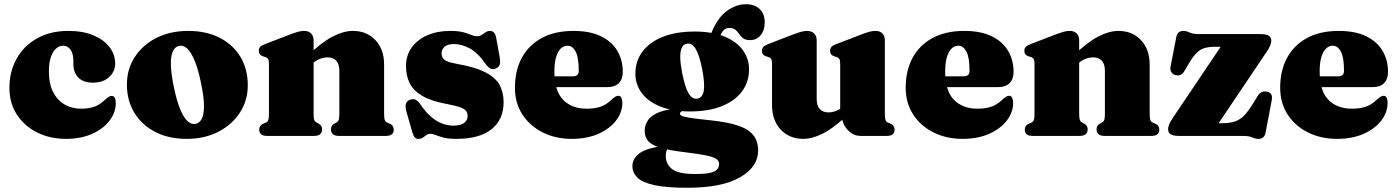

<svg xmlns="http://www.w3.org/2000/svg" viewBox="-20 -642 6602 907"><path d="M524 -342Q524 -304 495.5 -277.8Q467 -251.5 419.5 -251.5Q373 -251.5 349.8 -276Q326.5 -300.5 326.5 -339.5V-356.5Q326.5 -388.5 313.2 -407.2Q300 -426 278 -426Q260.5 -426 245.2 -413Q230 -400 220.5 -373Q211 -346 211 -305Q211 -246.5 230.8 -207.5Q250.5 -168.5 285 -148.5Q319.5 -128.5 363 -128.5Q395.5 -128.5 421.5 -136.5Q447.5 -144.5 472.5 -167.5Q486.5 -180 493.8 -184.5Q501 -189 508 -189Q517.5 -189 522.2 -179.2Q527 -169.5 527 -155.5Q527 -110.5 497.2 -71.8Q467.5 -33 414.8 -9.5Q362 14 292 14Q216 14 155.5 -16.2Q95 -46.5 59.8 -100.5Q24.5 -154.5 24.5 -227Q24.5 -304.5 58.8 -365.2Q93 -426 155.5 -461Q218 -496 303 -496Q371.5 -496 421 -475.2Q470.5 -454.5 497.2 -419.8Q524 -385 524 -342Z M869 -496Q954 -496 1017.2 -463.8Q1080.5 -431.5 1115.5 -373.8Q1150.5 -316 1150.5 -239Q1150.5 -168 1113.8 -110.8Q1077 -53.5 1012 -19.8Q947 14 861 14Q776.5 14 713.2 -18.8Q650 -51.5 614.8 -109.2Q579.5 -167 579.5 -243Q579.5 -315.5 616.5 -372.5Q653.5 -429.5 718.5 -462.8Q783.5 -496 869 -496ZM905.5 -57Q924.5 -61.5 934.5 -83.5Q944.5 -105.5 943.5 -147.8Q942.5 -190 928.5 -255Q915.5 -317 899.2 -356.2Q883 -395.5 864.2 -412.8Q845.5 -430 825 -425Q806 -420.5 796 -398.5Q786 -376.5 787.2 -334.5Q788.5 -292.5 802 -227Q815 -165.5 831.2 -126Q847.5 -86.5 866.2 -69.5Q885 -52.5 905.5 -57Z M1461.5 -452V-103Q1461.5 -83.5 1464.5 -75.5Q1467.5 -67.5 1475 -63.5L1485 -58Q1501.5 -49 1501.5 -31.5Q1501.5 0 1464 0H1241.5Q1222 0 1213.2 -7.8Q1204.5 -15.5 1204.5 -29.5Q1204.5 -39 1209.5 -46.5Q1214.5 -54 1225.5 -58.5L1237 -63.5Q1244.5 -67 1247.5 -75.2Q1250.5 -83.5 1250.5 -103V-341.5Q1250.5 -357 1246.2 -363.5Q1242 -370 1233.5 -372.5L1222.5 -376Q1212 -379.5 1207.2 -385.8Q1202.5 -392 1202.5 -402Q1202.5 -413.5 1209 -420.5Q1215.5 -427.5 1233 -434L1346 -477.5Q1371 -487 1386.5 -491.5Q1402 -496 1416.5 -496Q1438.5 -496 1450 -483.5Q1461.5 -471 1461.5 -452ZM1443.5 -330 1414 -361.5 1429.5 -375.5Q1499.5 -442.5 1551.2 -469.2Q1603 -496 1646.5 -496Q1713 -496 1753.8 -452.2Q1794.5 -408.5 1794.5 -337V-103Q1794.5 -83.5 1797.5 -75.2Q1800.5 -67 1808 -63.5L1819 -58.5Q1830.5 -54 1835.2 -46.5Q1840 -39 1840 -29.5Q1840 -15.5 1831.2 -7.8Q1822.5 0 1803 0H1581Q1543.5 0 1543.5 -31.5Q1543.5 -49 1559.5 -58L1569.5 -63.5Q1577 -67.5 1580 -75.5Q1583 -83.5 1583 -103V-307.5Q1583 -339.5 1568.5 -355.2Q1554 -371 1527.5 -371Q1511 -371 1493 -364.5Q1475 -358 1461 -346Z M2124 -434Q2094.5 -434 2080.2 -421.2Q2066 -408.5 2066 -391Q2066 -380.5 2070 -371Q2074 -361.5 2088.8 -354Q2103.5 -346.5 2135 -341Q2227 -325 2275.2 -299.2Q2323.5 -273.5 2341.2 -238.5Q2359 -203.5 2359 -159.5Q2359 -78 2302.5 -32Q2246 14 2135.5 14Q2098 14 2075.2 8Q2052.5 2 2038.8 -4Q2025 -10 2014.5 -10Q2002.5 -10 1994.2 -4Q1986 2 1977.8 8Q1969.5 14 1957.5 14Q1945 14 1938.8 6.8Q1932.5 -0.5 1927.5 -18.5L1901.5 -109Q1893.5 -134.5 1897 -149.5Q1900.5 -164.5 1915.5 -170.5Q1931.5 -176.5 1943 -171Q1954.5 -165.5 1965.5 -149.5Q1989 -115 2013.8 -92.8Q2038.5 -70.5 2066 -59.5Q2093.5 -48.5 2122.5 -48.5Q2155.5 -48.5 2172.2 -61Q2189 -73.5 2189 -94.5Q2189 -107.5 2182.2 -117.2Q2175.5 -127 2154.8 -134.8Q2134 -142.5 2092 -150.5Q2019.5 -163.5 1977 -187.8Q1934.5 -212 1916.2 -247.5Q1898 -283 1898 -330.5Q1898 -381 1925 -418Q1952 -455 1999 -475.5Q2046 -496 2106.5 -496Q2145.5 -496 2168.2 -489.8Q2191 -483.5 2205.2 -477.2Q2219.5 -471 2233 -471Q2246 -471 2255.5 -477.2Q2265 -483.5 2274.2 -489.8Q2283.5 -496 2295.5 -496Q2306 -496 2313.5 -488Q2321 -480 2324.5 -461L2340 -374.5Q2344.5 -349.5 2340.8 -337Q2337 -324.5 2322.5 -318.5Q2307.5 -312 2295.8 -318.8Q2284 -325.5 2272 -342.5Q2236.5 -393.5 2198.2 -413.8Q2160 -434 2124 -434Z M2922 -302.5Q2922 -268.5 2903.5 -249.5Q2885 -230.5 2850 -230.5H2553.5V-281.5H2687Q2714 -281.5 2714 -307Q2714 -371 2699.2 -398.5Q2684.5 -426 2661 -426Q2643.5 -426 2629.5 -413Q2615.5 -400 2607.2 -373Q2599 -346 2599 -304.5Q2599 -213 2640 -170.8Q2681 -128.5 2752 -128.5Q2785.5 -128.5 2812.8 -136.5Q2840 -144.5 2865.5 -168Q2879.5 -181 2886.8 -185.2Q2894 -189.5 2901 -189.5Q2911 -189.5 2915.5 -179.8Q2920 -170 2920 -156Q2920 -111 2889.8 -72Q2859.5 -33 2806 -9.5Q2752.5 14 2681 14Q2605 14 2544.2 -16.2Q2483.5 -46.5 2448 -100.8Q2412.5 -155 2412.5 -227.5Q2412.5 -308.5 2445 -368.8Q2477.5 -429 2539.5 -462.5Q2601.5 -496 2689 -496Q2766.5 -496 2818.2 -471Q2870 -446 2896 -402.2Q2922 -358.5 2922 -302.5Z M3334 -74Q3266 -81 3236.2 -86Q3206.5 -91 3199.2 -95.5Q3192 -100 3192 -104.5Q3192 -109.5 3196 -113.2Q3200 -117 3208.5 -120L3203.5 -129.5Q3135.5 -128 3096.8 -113.2Q3058 -98.5 3041.8 -75.2Q3025.5 -52 3025.5 -24Q3025.5 4 3041 23.2Q3056.5 42.5 3097.5 55.2Q3138.5 68 3215 77Q3277 84.5 3312.2 91.5Q3347.5 98.5 3362.2 107.8Q3377 117 3377 132.5Q3377 148 3367.2 158.8Q3357.5 169.5 3333 174.8Q3308.5 180 3263.5 180Q3185 180 3155 156.8Q3125 133.5 3125 93.5Q3125 83.5 3127.5 74.2Q3130 65 3134 60.5L3131 45.5Q3037 55.5 3002.2 81.2Q2967.5 107 2967.5 142Q2967.5 173 2990.2 196.2Q3013 219.5 3069.5 232.2Q3126 245 3226.5 245Q3390.5 245 3476 195.5Q3561.5 146 3561.5 69.5Q3561.5 25.5 3538.8 -3.2Q3516 -32 3466.2 -48.8Q3416.5 -65.5 3334 -74ZM3323 -444.5 3368 -441.5Q3383.5 -481 3395 -495.5Q3406.5 -510 3425.5 -510Q3444 -510 3454 -501.5Q3464 -493 3471.8 -481.2Q3479.5 -469.5 3490.8 -461Q3502 -452.5 3523.5 -452.5Q3554.5 -452.5 3573.5 -475.8Q3592.5 -499 3592.5 -536.5Q3592.5 -578 3568 -600Q3543.5 -622 3505 -622Q3455.5 -622 3412 -589Q3368.5 -556 3341 -487.5ZM3518.5 -314.5Q3518.5 -365 3488.8 -405.5Q3459 -446 3401.8 -469.5Q3344.5 -493 3261 -493Q3174 -493 3111.2 -468Q3048.5 -443 3015 -398.2Q2981.5 -353.5 2981.5 -294Q2981.5 -243.5 3011.2 -203Q3041 -162.5 3098.8 -139Q3156.5 -115.5 3239 -115.5Q3326.5 -115.5 3389 -140.2Q3451.5 -165 3485 -210Q3518.5 -255 3518.5 -314.5ZM3224.5 -435.5Q3248.5 -440.5 3266.2 -411.2Q3284 -382 3297 -315.5Q3310 -248.5 3304.8 -214.8Q3299.5 -181 3275 -176Q3259 -173 3245.8 -184.8Q3232.5 -196.5 3222 -224.5Q3211.5 -252.5 3202.5 -296.5Q3194 -341 3193.5 -370.8Q3193 -400.5 3200.8 -416.8Q3208.5 -433 3224.5 -435.5Z M3956.5 -100V-108.5H3949V-341Q3949 -357 3944.8 -363.5Q3940.5 -370 3932.5 -372.5L3921 -376Q3910.5 -379.5 3906 -385.8Q3901.5 -392 3901.5 -402Q3901.5 -413.5 3907.8 -420.5Q3914 -427.5 3931.5 -434L4045 -477.5Q4070 -487 4085.2 -491.5Q4100.5 -496 4115.5 -496Q4137.5 -496 4148.8 -483.5Q4160 -471 4160 -452V-103Q4160 -83.5 4163 -75.2Q4166 -67 4173.5 -63.5L4185 -58.5Q4196 -54 4201 -46.5Q4206 -39 4206 -29.5Q4206 -15.5 4197.2 -7.8Q4188.5 0 4169 0H4044.5Q4009.5 0 3983 -29.8Q3956.5 -59.5 3956.5 -100ZM3627 -145V-341Q3627 -357 3622.8 -363.5Q3618.5 -370 3610 -372.5L3599 -376Q3588.5 -379.5 3584 -385.8Q3579.5 -392 3579.5 -402Q3579.5 -413.5 3585.8 -420.5Q3592 -427.5 3609.5 -434L3722.5 -477.5Q3749 -487.5 3764.2 -491.8Q3779.5 -496 3791 -496Q3814.5 -496 3826.2 -483.5Q3838 -471 3838 -452V-174.5Q3838 -143 3852.8 -127Q3867.5 -111 3894 -111Q3910.5 -111 3928.2 -117.5Q3946 -124 3960 -136.5L3977.5 -152L4007 -120.5L3992 -106.5Q3922 -39.5 3870 -12.8Q3818 14 3775 14Q3709 14 3668 -30Q3627 -74 3627 -145Z M4768 -302.5Q4768 -268.5 4749.5 -249.5Q4731 -230.5 4696 -230.5H4399.5V-281.5H4533Q4560 -281.5 4560 -307Q4560 -371 4545.2 -398.5Q4530.5 -426 4507 -426Q4489.5 -426 4475.5 -413Q4461.5 -400 4453.2 -373Q4445 -346 4445 -304.5Q4445 -213 4486 -170.8Q4527 -128.5 4598 -128.5Q4631.5 -128.5 4658.8 -136.5Q4686 -144.5 4711.5 -168Q4725.5 -181 4732.8 -185.2Q4740 -189.5 4747 -189.5Q4757 -189.5 4761.5 -179.8Q4766 -170 4766 -156Q4766 -111 4735.8 -72Q4705.5 -33 4652 -9.5Q4598.5 14 4527 14Q4451 14 4390.2 -16.2Q4329.5 -46.5 4294 -100.8Q4258.5 -155 4258.5 -227.5Q4258.5 -308.5 4291 -368.8Q4323.5 -429 4385.5 -462.5Q4447.5 -496 4535 -496Q4612.5 -496 4664.2 -471Q4716 -446 4742 -402.2Q4768 -358.5 4768 -302.5Z M5078 -452V-103Q5078 -83.5 5081 -75.5Q5084 -67.5 5091.5 -63.5L5101.5 -58Q5118 -49 5118 -31.5Q5118 0 5080.5 0H4858Q4838.5 0 4829.8 -7.8Q4821 -15.5 4821 -29.5Q4821 -39 4826 -46.5Q4831 -54 4842 -58.5L4853.5 -63.5Q4861 -67 4864 -75.2Q4867 -83.5 4867 -103V-341.5Q4867 -357 4862.8 -363.5Q4858.5 -370 4850 -372.5L4839 -376Q4828.5 -379.5 4823.8 -385.8Q4819 -392 4819 -402Q4819 -413.5 4825.5 -420.5Q4832 -427.5 4849.5 -434L4962.5 -477.5Q4987.5 -487 5003 -491.5Q5018.5 -496 5033 -496Q5055 -496 5066.5 -483.5Q5078 -471 5078 -452ZM5060 -330 5030.5 -361.5 5046 -375.5Q5116 -442.5 5167.8 -469.2Q5219.5 -496 5263 -496Q5329.5 -496 5370.2 -452.2Q5411 -408.5 5411 -337V-103Q5411 -83.5 5414 -75.2Q5417 -67 5424.5 -63.5L5435.5 -58.5Q5447 -54 5451.8 -46.5Q5456.5 -39 5456.5 -29.5Q5456.5 -15.5 5447.8 -7.8Q5439 0 5419.5 0H5197.5Q5160 0 5160 -31.5Q5160 -49 5176 -58L5186 -63.5Q5193.5 -67.5 5196.5 -75.5Q5199.5 -83.5 5199.5 -103V-307.5Q5199.5 -339.5 5185 -355.2Q5170.5 -371 5144 -371Q5127.5 -371 5109.5 -364.5Q5091.5 -358 5077.5 -346Z M5963.5 -397 5711 -21.5 5686 -60H5753.5Q5789.5 -60 5814 -68.2Q5838.5 -76.5 5859 -98Q5879.5 -119.5 5904 -160.5L5921.5 -189Q5929.5 -203 5941 -207.2Q5952.5 -211.5 5965.5 -209Q5979.5 -206 5985 -196.5Q5990.5 -187 5988 -170.5L5958.5 -15Q5955.5 0 5947 7Q5938.5 14 5925 14Q5910.5 14 5895.5 7Q5880.5 0 5849.5 0H5550.5Q5522 0 5510 -7.8Q5498 -15.5 5498 -31.5Q5498 -41.5 5502.8 -54Q5507.5 -66.5 5520 -84.5L5772 -459L5807 -421H5720.5Q5691 -421 5670.5 -415Q5650 -409 5632.8 -392.2Q5615.5 -375.5 5597 -343.5L5573.5 -304Q5566.5 -292.5 5556 -288Q5545.5 -283.5 5531.5 -287.5Q5519 -291.5 5512.8 -302.2Q5506.5 -313 5510 -329L5536.5 -466Q5539.5 -481 5547.8 -488.5Q5556 -496 5570 -496Q5584.5 -496 5599.5 -488.5Q5614.5 -481 5644.5 -481H5933Q5961.5 -481 5973.5 -473.2Q5985.5 -465.5 5985.5 -450Q5985.5 -439.5 5980.5 -427Q5975.5 -414.5 5963.5 -397Z M6537 -302.5Q6537 -268.5 6518.5 -249.5Q6500 -230.5 6465 -230.5H6168.5V-281.5H6302Q6329 -281.5 6329 -307Q6329 -371 6314.2 -398.5Q6299.5 -426 6276 -426Q6258.5 -426 6244.5 -413Q6230.5 -400 6222.2 -373Q6214 -346 6214 -304.5Q6214 -213 6255 -170.8Q6296 -128.5 6367 -128.5Q6400.5 -128.5 6427.8 -136.5Q6455 -144.5 6480.5 -168Q6494.5 -181 6501.8 -185.2Q6509 -189.5 6516 -189.5Q6526 -189.5 6530.5 -179.8Q6535 -170 6535 -156Q6535 -111 6504.8 -72Q6474.5 -33 6421 -9.5Q6367.5 14 6296 14Q6220 14 6159.2 -16.2Q6098.5 -46.5 6063 -100.8Q6027.5 -155 6027.5 -227.5Q6027.5 -308.5 6060 -368.8Q6092.5 -429 6154.5 -462.5Q6216.5 -496 6304 -496Q6381.5 -496 6433.2 -471Q6485 -446 6511 -402.2Q6537 -358.5 6537 -302.5Z"/></svg>

Font: Fraunces Black
Style: Regular
Weight: 900
Version: Version 1.000;[b76b70a41]